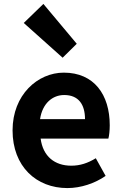

<svg xmlns="http://www.w3.org/2000/svg" viewBox="-20 -944 621 978"><path d="M323 14C392 14 463 -10 518 -48L468 -138C427 -113 388 -100 343 -100C259 -100 199 -147 187 -238H532C536 -252 539 -279 539 -306C539 -462 459 -574 305 -574C172 -574 44 -461 44 -280C44 -95 166 14 323 14ZM184 -337C196 -418 248 -460 307 -460C380 -460 413 -412 413 -337ZM299 -650 371 -721 201 -924 101 -827Z"/></svg>

Font: Noto Sans JP
Style: Bold
Weight: 700
Designer: Ryoko NISHIZUKA 西塚涼子 (kana, bopomofo & ideographs); Paul D. Hunt (Latin, Greek & Cyrillic); Sandoll Communications 산돌커뮤니
Foundry: Adobe
Version: Version 2.004;hotconv 1.0.118;makeotfexe 2.5.65603